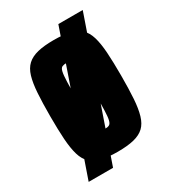

<svg xmlns="http://www.w3.org/2000/svg" viewBox="-157 -647 698 784"><g transform="rotate(-30 192.5 -255.0)"><path d="M28 55 243 -565H358L143 55ZM193 8Q148 8 117.5 0.5Q87 -7 68.5 -24Q50 -41 41 -71.5Q32 -102 29 -147Q26 -192 26 -255Q26 -318 29 -363.5Q32 -409 41 -439Q50 -469 68.5 -486Q87 -503 117.5 -510.5Q148 -518 193 -518Q239 -518 269.5 -510.5Q300 -503 318 -486Q336 -469 345 -439Q354 -409 357 -363.5Q360 -318 360 -255Q360 -192 357 -147Q354 -102 345 -71.5Q336 -41 318 -24Q300 -7 269.5 0.5Q239 8 193 8ZM193 -99Q207 -99 214.5 -103Q222 -107 225.5 -121.5Q229 -136 230 -168Q231 -200 231 -255Q231 -310 230 -342Q229 -374 225.5 -388.5Q222 -403 214 -407Q206 -411 193 -411Q180 -411 172 -407.5Q164 -404 160.5 -389Q157 -374 156 -342Q155 -310 155 -255Q155 -200 156 -168Q157 -136 160.5 -121.5Q164 -107 172 -103Q180 -99 193 -99Z"/></g></svg>

Font: Saira ExtraCondensed ExtraBold
Style: Regular
Weight: 800
Width: 2
Designer: Hector Gatti with collaboration of the Omnibus-Type team
Foundry: Omnibus-Type
Version: Version 1.101